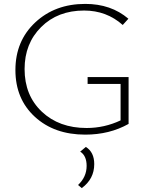

<svg xmlns="http://www.w3.org/2000/svg" viewBox="-20 -684 760 984"><path d="M429 -289H639V-49Q541 6 417 6Q258 6 158.5 -85.5Q59 -177 59 -325Q59 -474 160.5 -569Q262 -664 417 -664Q549 -664 638 -588L609 -556Q526 -630 411 -630Q276 -630 191 -545.5Q106 -461 106 -330Q106 -195 194.5 -111.5Q283 -28 424 -28Q515 -28 598 -67V-254H429ZM420 69Q463 96 463 157Q463 233 399 280L380 264Q424 223 424 166Q424 114 391 93Z"/></svg>

Font: EauTestText Light
Style: Regular
Weight: 300
Designer: Christian Thalmann (Catharsis Fonts)
Version: Version 0.001;PS 000.001;hotconv 1.0.88;makeotf.lib2.5.64775